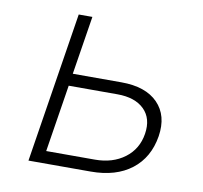

<svg xmlns="http://www.w3.org/2000/svg" viewBox="-66 -621 733 692"><g transform="rotate(10 300.0 -275.0)"><path d="M81 0 168 -550H218L184 -336H362Q451 -336 495.5 -290.5Q540 -245 528 -168Q515 -88 458 -44Q401 0 309 0ZM138 -45H316Q381 -45 425 -78Q469 -111 478 -168Q487 -225 453.5 -258Q420 -291 355 -291H177Z"/></g></svg>

Font: JetBrains Mono Thin
Style: Italic
Weight: 100
Italic angle: -9°
Monospace: yes
Designer: Philipp Nurullin, Konstantin Bulenkov
Foundry: JetBrains
Version: Version 2.305; ttfautohint (v1.8.4.7-5d5b)